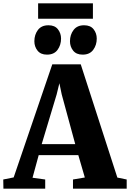

<svg xmlns="http://www.w3.org/2000/svg" viewBox="-50 -1131 780 1151"><path d="M32 -67.5 263.5 -745.5H434L653.5 -66.5L709.5 -55V0H387.5V-55L458.5 -67L419.5 -201H182L145 -65.5L221 -55V0H-29.5L-30.5 -55ZM401 -267 320 -565 306 -632 289.5 -564.5 200 -267ZM231 -803.5Q194 -803.5 175 -827.5Q156 -851.5 156 -883.5Q156 -923 177.2 -951.2Q198.5 -979.5 240 -979.5H241Q278.5 -979.5 297.2 -955.5Q316 -931.5 316 -899.5Q316 -861 295 -832.2Q274 -803.5 232 -803.5ZM445 -803.5Q407.5 -803.5 388.5 -827.5Q369.5 -851.5 369.5 -883.5Q369.5 -923 391 -951.2Q412.5 -979.5 453.5 -979.5H454.5Q492.5 -979.5 511.2 -955.5Q530 -931.5 530 -899.5Q530 -861 508.8 -832.2Q487.5 -803.5 446 -803.5ZM507 -1111V-1018.5H178.5V-1111Z"/></svg>

Font: Merriweather 48pt Black
Style: Regular
Weight: 900
Version: Version 2.100